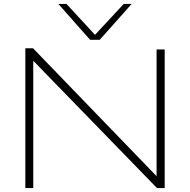

<svg xmlns="http://www.w3.org/2000/svg" viewBox="-20 -950 959 970"><path d="M108 0V-706H147L771 -60V-700H812V0H773L148 -643V0ZM645 -930 484 -749H435L275 -930H316L460 -774L605 -930Z"/></svg>

Font: Georama Expanded ExtraLight
Style: Regular
Weight: 250
Width: 7
Designer: Jean-Baptiste Levee
Foundry: Production Type
Version: Version 1.001